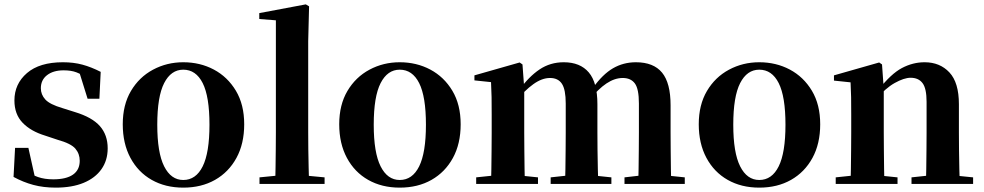

<svg xmlns="http://www.w3.org/2000/svg" viewBox="-20 -842 4503 879"><path d="M235 17Q179 17 132.5 4.5Q86 -8 42 -32L49 -165H110L142 -21L91 -28V-64Q124 -42 154 -31.5Q184 -21 224 -21Q283 -21 314 -42.5Q345 -64 345 -106Q345 -138 325 -161.5Q305 -185 244 -202L187 -221Q121 -241 83.5 -280Q46 -319 46 -382Q46 -458 103.5 -507.5Q161 -557 268 -557Q317 -557 357.5 -546Q398 -535 441 -513L435 -390H381L338 -528L383 -512V-482Q353 -502 329.5 -511Q306 -520 271 -520Q224 -520 195.5 -498Q167 -476 167 -438Q167 -409 187.5 -386.5Q208 -364 266 -347L323 -329Q402 -305 437.5 -264.5Q473 -224 473 -163Q473 -108 444.5 -67.5Q416 -27 363 -5Q310 17 235 17Z M819 17Q737 17 674.5 -18.5Q612 -54 577 -119.5Q542 -185 542 -273Q542 -362 579.5 -425.5Q617 -489 680.5 -523Q744 -557 819 -557Q896 -557 959 -523.5Q1022 -490 1060 -426.5Q1098 -363 1098 -273Q1098 -184 1062.5 -119Q1027 -54 964.5 -18.5Q902 17 819 17ZM819 -18Q877 -18 908 -80.5Q939 -143 939 -271Q939 -400 908 -461.5Q877 -523 819 -523Q763 -523 731.5 -461.5Q700 -400 700 -271Q700 -143 731.5 -80.5Q763 -18 819 -18Z M1168 0V-30L1279 -41H1350L1466 -30V0ZM1240 0Q1241 -36 1241.5 -76.5Q1242 -117 1242.5 -158Q1243 -199 1243 -236V-749L1167 -755V-782L1380 -822L1395 -813L1391 -653V-236Q1391 -199 1391.5 -158Q1392 -117 1393 -76.5Q1394 -36 1395 0Z M1810 17Q1728 17 1665.5 -18.5Q1603 -54 1568 -119.5Q1533 -185 1533 -273Q1533 -362 1570.5 -425.5Q1608 -489 1671.5 -523Q1735 -557 1810 -557Q1887 -557 1950 -523.5Q2013 -490 2051 -426.5Q2089 -363 2089 -273Q2089 -184 2053.5 -119Q2018 -54 1955.5 -18.5Q1893 17 1810 17ZM1810 -18Q1868 -18 1899 -80.5Q1930 -143 1930 -271Q1930 -400 1899 -461.5Q1868 -523 1810 -523Q1754 -523 1722.5 -461.5Q1691 -400 1691 -271Q1691 -143 1722.5 -80.5Q1754 -18 1810 -18Z M2160 0V-30L2265 -41H2336L2443 -30V0ZM2228 0Q2229 -26 2229.5 -68Q2230 -110 2230.5 -156Q2231 -202 2231 -236V-317Q2231 -366 2230.5 -397.5Q2230 -429 2228 -466L2152 -474V-497L2359 -556L2372 -547L2380 -438V-435V-236Q2380 -202 2380.5 -156Q2381 -110 2381.5 -68Q2382 -26 2383 0ZM2501 0V-30L2602 -41H2674L2779 -30V0ZM2566 0Q2568 -26 2568.5 -67.5Q2569 -109 2569.5 -155Q2570 -201 2570 -236V-368Q2570 -432 2552.5 -458.5Q2535 -485 2498 -485Q2461 -485 2421.5 -456.5Q2382 -428 2345 -382L2341 -431H2358Q2401 -491 2450 -524Q2499 -557 2561 -557Q2636 -557 2675.5 -510.5Q2715 -464 2715 -365V-236Q2715 -201 2715.5 -155Q2716 -109 2717 -67.5Q2718 -26 2719 0ZM2839 0V-30L2935 -41H3009L3115 -30V0ZM2902 0Q2903 -26 2903.5 -67.5Q2904 -109 2904.5 -155Q2905 -201 2905 -236V-368Q2905 -435 2886.5 -460Q2868 -485 2831 -485Q2794 -485 2756.5 -460Q2719 -435 2678 -384L2672 -439H2694Q2739 -502 2786.5 -529.5Q2834 -557 2891 -557Q2972 -557 3011 -509.5Q3050 -462 3050 -360V-236Q3050 -201 3050.5 -155Q3051 -109 3051.5 -67.5Q3052 -26 3053 0Z M3456 17Q3374 17 3311.5 -18.5Q3249 -54 3214 -119.5Q3179 -185 3179 -273Q3179 -362 3216.5 -425.5Q3254 -489 3317.5 -523Q3381 -557 3456 -557Q3533 -557 3596 -523.5Q3659 -490 3697 -426.5Q3735 -363 3735 -273Q3735 -184 3699.5 -119Q3664 -54 3601.5 -18.5Q3539 17 3456 17ZM3456 -18Q3514 -18 3545 -80.5Q3576 -143 3576 -271Q3576 -400 3545 -461.5Q3514 -523 3456 -523Q3400 -523 3368.5 -461.5Q3337 -400 3337 -271Q3337 -143 3368.5 -80.5Q3400 -18 3456 -18Z M3806 0V-30L3911 -41H3982L4089 -30V0ZM3874 0Q3875 -26 3875.5 -68Q3876 -110 3876.5 -156Q3877 -202 3877 -236V-316Q3877 -365 3876.5 -397Q3876 -429 3874 -465L3798 -473V-497L4005 -556L4018 -547L4026 -435V-432V-236Q4026 -202 4026.5 -156Q4027 -110 4027.5 -68Q4028 -26 4029 0ZM4153 0V-30L4256 -41H4326L4435 -30V0ZM4219 0Q4220 -26 4220.5 -67.5Q4221 -109 4221.5 -155Q4222 -201 4222 -236V-376Q4222 -437 4203.5 -461.5Q4185 -486 4149 -486Q4119 -486 4076 -462Q4033 -438 3990 -386L3986 -431H4002Q4059 -504 4109 -530.5Q4159 -557 4213 -557Q4283 -557 4326.5 -510.5Q4370 -464 4370 -365V-236Q4370 -201 4370.5 -155Q4371 -109 4372 -67.5Q4373 -26 4374 0Z"/></svg>

Font: Noto Serif JP ExtraLight ExtraBold
Style: Regular
Weight: 800
Version: Version 2.003-H1;hotconv 1.1.1;makeotfexe 2.6.0